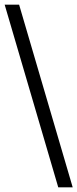

<svg xmlns="http://www.w3.org/2000/svg" viewBox="-20 -755 332 824"><path d="M292 49H230L0 -735H62Z"/></svg>

Font: Archivo SemiBold Light
Style: Regular
Weight: 300
Version: Version 2.001